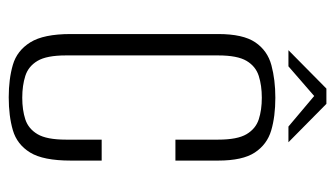

<svg xmlns="http://www.w3.org/2000/svg" viewBox="-184 -572 768 440"><g transform="rotate(90 200.0 -352.0)"><path d="M203 12Q161 12 128.5 2.5Q96 -7 77 -37.5Q58 -68 58 -130V-468Q58 -525 77 -553Q96 -581 129.5 -590Q163 -599 204 -599Q247 -599 279 -589.5Q311 -580 329.5 -552Q348 -524 348 -468V-370H300V-468Q300 -512 287.5 -533Q275 -554 253.5 -561Q232 -568 204 -568Q176 -568 154 -561Q132 -554 119.5 -533Q107 -512 107 -468V-119Q107 -75 119.5 -54Q132 -33 154 -26Q176 -19 204 -19Q232 -19 253.5 -26Q275 -33 287.5 -54Q300 -75 300 -119V-201H348V-130Q348 -67 329.5 -37Q311 -7 278.5 2.5Q246 12 203 12ZM95 -629 183 -716H218L306 -629H270L200 -688L132 -629Z"/></g></svg>

Font: Alumni Sans Thin Light
Style: Regular
Weight: 300
Version: Version 1.018